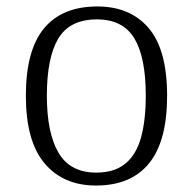

<svg xmlns="http://www.w3.org/2000/svg" viewBox="-20 -564 596 594"><path d="M277 10Q176 10 118 -58.5Q60 -127 60 -268Q60 -408 116 -476Q172 -544 281 -544Q383 -544 440 -477Q497 -410 497 -268Q497 -127 441 -58.5Q385 10 277 10ZM278 -30Q334 -30 368 -58Q402 -86 416.5 -139.5Q431 -193 431 -268Q431 -387 395.5 -445.5Q360 -504 280 -504Q196 -504 160.5 -445Q125 -386 125 -268Q125 -153 161 -91.5Q197 -30 278 -30Z"/></svg>

Font: Noto Serif Gujarati Light
Style: Regular
Weight: 300
Version: Version 2.102